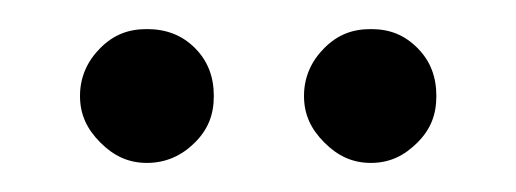

<svg xmlns="http://www.w3.org/2000/svg" viewBox="-20 -735 355 132"><path d="M81 -623C81 -623 81 -623 81 -623C94 -623 105 -628 114 -637C123 -646 127 -656 127 -669C127 -669 127 -669 127 -669C127 -682 123 -693 114 -702C105 -711 94 -715 81 -715C81 -715 81 -715 81 -715C68 -715 58 -711 49 -702C40 -693 35 -682 35 -669C35 -669 35 -669 35 -669C35 -656 40 -646 49 -637C58 -628 68 -623 81 -623ZM235 -623C235 -623 235 -623 235 -623C248 -623 258 -628 267 -637C276 -646 280 -656 280 -669C280 -669 280 -669 280 -669C280 -682 276 -693 267 -702C258 -711 248 -715 235 -715C235 -715 235 -715 235 -715C222 -715 212 -711 203 -702C194 -693 189 -682 189 -669C189 -669 189 -669 189 -669C189 -656 194 -646 203 -637C212 -628 222 -623 235 -623Z"/></svg>

Font: wox.body
Style: Regular
Weight: 500
Designer: Ninad Kale (Devanagari), Jonny Pinhorn (Latin)
Foundry: Indian Type Foundry
Version: ""